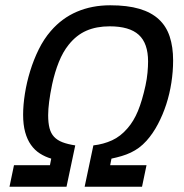

<svg xmlns="http://www.w3.org/2000/svg" viewBox="-20 -710 700 730"><path d="M398.9 -689.9Q464.4 -689.9 509.8 -676.5Q555.2 -663.1 583.7 -636.7Q612.3 -610.4 625.2 -571Q638.2 -531.7 638.2 -480Q638.2 -438.5 631.6 -395.8Q625 -353 612.1 -313.2Q599.1 -273.4 580.3 -237.8Q561.5 -202.1 537.1 -174.8Q522.9 -159.2 508.3 -148.4Q493.7 -137.7 477.3 -129.9Q460.9 -122.1 442.6 -116.7Q424.3 -111.3 403.8 -106.9L398.9 -82H537.1L520 0H301.8L335 -157.2Q373.5 -161.6 406 -176.5Q438.5 -191.4 464.8 -222.2Q488.3 -249 504.4 -287.8Q520.5 -326.7 533.2 -384.8Q538.6 -409.7 540.8 -433.6Q543 -457.5 543 -476.1Q543 -545.4 507.6 -577.6Q472.2 -609.9 397 -609.9Q346.7 -609.9 308.6 -593.3Q270.5 -576.7 241.2 -540Q219.2 -512.7 203.9 -474.6Q188.5 -436.5 178.2 -389.2Q163.1 -316.4 163.1 -272Q163.1 -243.2 168.2 -223.1Q173.3 -203.1 185.5 -189.9Q197.8 -176.8 217.5 -169.2Q237.3 -161.6 266.1 -157.2L232.9 0H16.1L33.2 -82H169.9L174.8 -106.9Q151.4 -113.8 131.6 -126.5Q111.8 -139.2 97.7 -159.2Q83.5 -179.2 75.7 -207.5Q67.9 -235.8 67.9 -273.9Q67.9 -310.5 74.7 -353.8Q81.5 -397 94.7 -439.9Q107.9 -482.9 127.4 -522.5Q147 -562 172.9 -591.8Q215.3 -641.1 272.5 -665.5Q329.6 -689.9 398.9 -689.9Z"/></svg>

Font: Lorenzo Sans
Style: Italic
Weight: 400
Italic angle: -12°
Foundry: Intel Corporation
Version: Version 1.00; ttfautohint (v1.5)